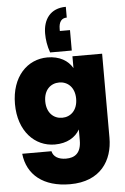

<svg xmlns="http://www.w3.org/2000/svg" viewBox="-71 -938 822 1263"><g transform="rotate(-5 340.0 -306.5)"><path d="M427 -599V-734H360V-747C360 -796 380 -818 413 -818V-889C310 -889 262 -818 262 -725C262 -686 268 -643 284 -599ZM24 -281C24 -102 130 7 263 7C343 7 399 -27 428 -78V-6C428 81 383 106 328 106C277 106 244 85 236 49H43C58 189 164 276 340 276C542 276 624 143 624 -6V-561H428V-483C399 -534 343 -568 263 -568C130 -568 24 -461 24 -281ZM428 -281C428 -205 382 -164 326 -164C270 -164 224 -205 224 -281C224 -357 270 -397 326 -397C382 -397 428 -356 428 -281Z"/></g></svg>

Font: SVN-Poppins ExtraBold
Style: Regular
Weight: 800
Designer: Ninad Kale (Devanagari), Jonny Pinhorn (Latin)
Foundry: Indian Type Foundry
Version: Version 3.002 2017; ttfautohint (v1.8.3)